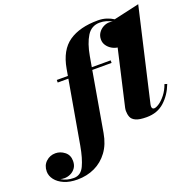

<svg xmlns="http://www.w3.org/2000/svg" viewBox="-371 -942 1377 1373"><g transform="rotate(-20 318.0 -255.0)"><path d="M91.5 -460H176L185 -511.5Q208.5 -645.5 291.2 -702.8Q374 -760 512.5 -760Q547.5 -760 577 -750.5Q606.5 -741 629.5 -726L824 -770L662 -68.5Q660 -60.5 660 -50.5Q660 -42.5 664 -36.8Q668 -31 677.5 -31Q692 -31 716.2 -47.2Q740.5 -63.5 765 -94.5Q789.5 -125.5 805 -169L824 -163Q795.5 -88 741.5 -39Q687.5 10 605.5 10Q549.5 10 522.8 -2.8Q496 -15.5 488 -36.8Q480 -58 480 -83Q480 -87 480.8 -93.8Q481.5 -100.5 482.5 -105L580 -529.5Q558.5 -532 537 -544.5Q515.5 -557 501.2 -577.5Q487 -598 487 -623.5Q487 -652 501.8 -673.5Q516.5 -695 539 -707Q561.5 -719 585 -719Q597 -719 610.5 -715.5Q591 -727 568 -733.8Q545 -740.5 520 -740.5Q456 -740.5 422 -685.8Q388 -631 372 -540L358 -460H501.5V-440.5H354.5L276 11.5Q262 93 221.2 148.2Q180.5 203.5 120.5 231.8Q60.5 260 -12 260Q-70 260 -112.2 241.8Q-154.5 223.5 -177.2 194Q-200 164.5 -200 131Q-200 85 -169.8 57Q-139.5 29 -98 29Q-60.5 29 -28.8 53.8Q3 78.5 3 123.5Q3 156 -12.5 177.2Q-28 198.5 -50.8 208.8Q-73.5 219 -96 219Q-112 219 -127.5 215Q-86.5 240.5 -32.5 240.5Q20.5 240.5 46.5 185.5Q72.5 130.5 88.5 40L172.5 -440.5H91.5Z"/></g></svg>

Font: Bodoni* 11pt Fatface
Style: Italic
Weight: 900
Italic angle: -13°
Version: Version 2.3